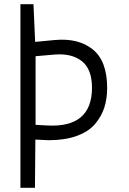

<svg xmlns="http://www.w3.org/2000/svg" viewBox="-20 -792 612 912"><path d="M211 -126Q199 -126 148 -129L146 100H77V-772H139L147 -593L241 -602Q353 -612 421 -557Q489 -502 489 -374Q489 -323 475.5 -281Q462 -239 431.5 -203Q401 -167 345 -146.5Q289 -126 211 -126ZM149 -525V-199Q194 -196 203 -196Q416 -184 417 -374Q417 -463 369.5 -501Q322 -539 241 -533Z"/></svg>

Font: Biancoenero Regular
Style: Regular
Weight: 400
Designer: Riccardo Lorusso, Umberto Mischi
Foundry: Biancoenero Edizioni
Version: Version 0.000